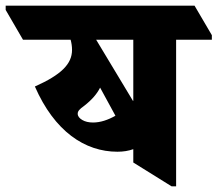

<svg xmlns="http://www.w3.org/2000/svg" viewBox="-92 -647 767 677"><path d="M322 -112C343 -112 361 -115 378 -121V-74L513 10H529V-507H655V-523L594 -627H-72V-612L-11 -507H157C160 -496 162 -484 162 -471C162 -421 123 -383 31 -342C100 -184 207 -112 322 -112ZM247 -507H378V-292L377 -291ZM198 -224C188 -230 182 -237 182 -246C182 -255 188 -262 205 -274C232 -295 250 -316 261 -338L315 -239C289 -224 262 -215 236 -215C221 -215 208 -218 198 -224Z"/></svg>

Font: Noto Serif Devanagari SemiCondensed Black
Style: Regular
Weight: 900
Width: 4
Designer: Universal Thirst, Indian Type Foundry and the Monotype Design Team
Foundry: Monotype Imaging Inc.
Version: Version 2.004